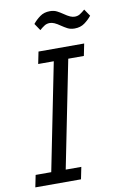

<svg xmlns="http://www.w3.org/2000/svg" viewBox="-98 -951 640 1006"><g transform="rotate(-10 222.5 -448.0)"><path d="M6 0 19 -64H102L216 -634H133L146 -698H389L376 -634H293L179 -64H262L249 0ZM354 -784Q332 -784 316 -792.5Q300 -801 287 -810Q267 -824 254 -829.5Q241 -835 230 -835Q214 -835 202 -827.5Q190 -820 175 -807L150 -844Q166 -864 188 -880Q210 -896 241 -896Q263 -896 279 -887.5Q295 -879 308 -870Q328 -856 341 -850.5Q354 -845 365 -845Q381 -845 393 -852.5Q405 -860 420 -873L445 -836Q429 -816 407 -800Q385 -784 354 -784Z"/></g></svg>

Font: IBM Plex Sans Condensed
Style: Italic
Weight: 400
Width: 3
Italic angle: -11°
Designer: Mike Abbink, Paul van der Laan, Pieter van Rosmalen
Foundry: Bold Monday
Version: Version 1.3